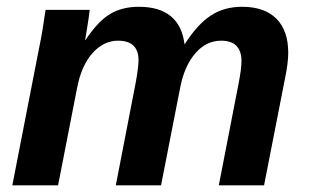

<svg xmlns="http://www.w3.org/2000/svg" viewBox="-20 -558 929 578"><path d="M328.6 0 388.7 -310.1Q397 -356 397 -376.5Q397 -435.5 335.4 -435.5Q292.5 -435.5 259 -398.7Q225.6 -361.8 212.4 -294.9L154.8 0H17.1L98.1 -415.5Q107.9 -461.9 117.2 -528.3H250Q250 -524.9 247.6 -508.1Q245.1 -491.2 241.9 -471.4Q238.8 -451.7 236.3 -438H237.8Q275.4 -494.6 311.8 -516.1Q348.1 -537.6 397.9 -537.6Q521.5 -537.6 535.6 -424.3Q574.7 -485.4 615 -511.5Q655.3 -537.6 708.5 -537.6Q775.9 -537.6 811.8 -502Q847.7 -466.3 847.7 -398.9Q847.7 -368.2 837.4 -318.8L774.9 0H638.7L698.2 -306.2Q707 -350.1 707 -376.5Q705.6 -435.5 645.5 -435.5Q601.1 -435.5 568.4 -397.9Q535.6 -360.4 522.9 -296.4L464.8 0Z"/></svg>

Font: Arimo
Style: Bold Italic
Weight: 700
Italic angle: -12°
Designer: Steve Matteson
Foundry: Monotype Imaging Inc.
Version: Version 1.33